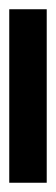

<svg xmlns="http://www.w3.org/2000/svg" viewBox="127 -160 121 415"><g transform="rotate(-90 187.5 47.5)"><path d="M0 88V7H375V88Z"/></g></svg>

Font: BDO Grotesk
Style: Regular
Weight: 400
Designer: Deni Anggara
Foundry: Lokal Container
Version: Version 2.000